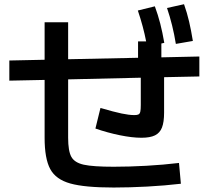

<svg xmlns="http://www.w3.org/2000/svg" viewBox="-20 -838 978 893"><path d="M187.5 -197.3V-466.3L23.4 -462.9V-556.6L187.5 -560.1V-734.4H296.9V-562.5L622.1 -569.3V-645.5H659.7Q646.5 -713.9 621.1 -789.1L700.2 -808.6Q714.8 -769 725.3 -728.3Q735.8 -687.5 744.1 -638.7L730.5 -635.7V-571.3L907.2 -575.2V-482.4L743.2 -479V-314.5Q743.2 -270 733.4 -244.9Q723.6 -219.7 700.9 -208.5Q678.2 -197.3 637.7 -197.3Q594.7 -197.3 537.4 -209Q480 -220.7 423.8 -240.2L447.3 -335.9Q510.3 -317.4 545.4 -310.1Q580.6 -302.7 605.5 -302.7Q618.2 -302.7 624.3 -305.9Q630.4 -309.1 632.6 -318.8Q634.8 -328.6 634.8 -349.6V-476.6L296.9 -468.8V-197.3Q296.9 -135.7 311.8 -108.6Q326.7 -81.5 369.6 -72Q412.6 -62.5 508.8 -62.5Q581.1 -62.5 660.2 -66.9Q739.3 -71.3 812.5 -80.1L821.3 16.6Q746.1 25.4 664.1 29.8Q582 34.2 508.8 34.2Q374 34.2 306.9 15.4Q239.7 -3.4 213.6 -51.8Q187.5 -100.1 187.5 -197.3ZM756.8 -800.8 835.9 -818.4Q850.1 -778.3 859.6 -737.5Q869.1 -696.8 877 -647.5L797.9 -633.8Q783.7 -721.7 756.8 -800.8Z"/></svg>

Font: Pretendard SemiBold
Style: Regular
Weight: 600
Designer: Base glyphs from Inter by Rasmus Andersson; Hangeul glyphs from Noto Sans CJK(Source Han Sans) by Jang Soo-young and Kan
Foundry: Kil Hyung-jin
Version: Version 1.309